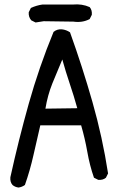

<svg xmlns="http://www.w3.org/2000/svg" viewBox="-20 -841 540 877"><path d="M64.5 15.6Q48.8 13.7 37.1 3.9Q25.4 -9.8 27.3 -31.2Q64.5 -200.2 111.3 -367.2Q158.2 -534.2 224.6 -695.3Q241.2 -709 262.7 -707Q282.2 -705.1 299.8 -693.4Q356.4 -536.1 402.3 -375Q448.2 -213.9 473.6 -48.8L463.9 -29.3Q450.2 -17.6 428.7 -19.5L409.2 -29.3Q389.6 -85.9 378.9 -147Q368.2 -208 350.6 -268.6H164.1Q148.4 -202.1 132.8 -132.3Q117.2 -62.5 93.8 3.9Q80.1 13.7 64.5 15.6ZM333 -346.7Q317.4 -403.3 298.8 -458Q280.3 -512.7 264.6 -569.3Q241.2 -514.6 219.2 -460Q197.3 -405.3 187.5 -344.7ZM142.6 -738.3 123 -748Q109.4 -763.7 111.3 -785.2L121.1 -804.7Q146.5 -816.4 173.8 -820.3H313.5Q354.5 -824.2 389.6 -808.6Q401.4 -794.9 399.4 -773.4L389.6 -753.9Q356.4 -736.3 315.4 -742.2L179.7 -744.1Z"/></svg>

Font: NaikaiFont
Style: Regular-Lite
Weight: 400
Version: Version 1.67